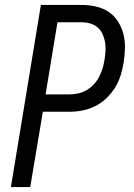

<svg xmlns="http://www.w3.org/2000/svg" viewBox="-20 -755 540 775"><path d="M24 0 145 -735H310Q340 -735 368 -728.5Q396 -722 418.5 -707Q441 -692 456 -668.5Q471 -645 478 -618Q485 -591 484.5 -561.5Q484 -532 479 -503Q475 -477 467 -451Q459 -425 444.5 -401.5Q430 -378 409.5 -358.5Q389 -339 364 -326.5Q339 -314 313 -309Q287 -304 261 -304H153L102 0ZM164 -374H261Q278 -374 296 -378Q314 -382 330 -391.5Q346 -401 359 -415Q372 -429 380.5 -445.5Q389 -462 394 -479Q399 -496 402 -514Q405 -532 406 -550Q407 -568 404 -585Q401 -602 394 -617.5Q387 -633 374.5 -644Q362 -655 345 -660Q328 -665 310 -665H212Z"/></svg>

Font: Iosevka SS04 Oblique
Style: Regular
Weight: 400
Italic angle: -9°
Monospace: yes
Designer: Belleve Invis
Foundry: Belleve Invis
Version: Version 19.0.0; ttfautohint (v1.8.4)